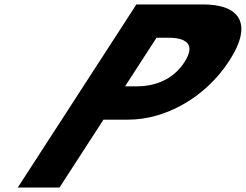

<svg xmlns="http://www.w3.org/2000/svg" viewBox="-20 -845 1107 865"><path d="M594.4 -825 60 0H248L446.2 -306H559.2C720.2 -306 902.7 -401 1012.8 -571C1123.6 -742 1056.4 -825 895.4 -825ZM543.4 -456 685.2 -675H738.2C812.2 -675 866 -650 811 -565C756.6 -481 670.4 -456 596.4 -456Z"/></svg>

Font: Hussar
Style: BdWodka
Weight: 700
Foundry: Cannot Into Space Fonts
Version: Version 2.00